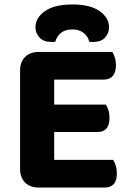

<svg xmlns="http://www.w3.org/2000/svg" viewBox="-20 -839 585 861"><path d="M153 2Q115 2 92.5 -20.5Q70 -43 70 -81V-523Q70 -561 92.5 -583.5Q115 -606 153 -606H484Q490 -596 495 -581Q500 -566 500 -547Q500 -514 485.5 -498Q471 -482 445 -482H223V-370H455Q461 -360 466 -345Q471 -330 471 -311Q471 -278 457 -262.5Q443 -247 417 -247H223V-122H488Q494 -112 499 -96Q504 -80 504 -61Q504 -28 489.5 -13Q475 2 450 2ZM304 -707Q273 -707 253.5 -691.5Q234 -676 228 -652Q223 -651 219 -651Q215 -651 210 -651Q175 -651 157 -671Q139 -691 139 -717Q139 -759 181.5 -789Q224 -819 304 -819Q385 -819 427 -789Q469 -759 469 -717Q469 -691 451.5 -671Q434 -651 398 -651Q393 -651 389 -651Q385 -651 380 -652Q375 -676 355 -691.5Q335 -707 304 -707Z"/></svg>

Font: Baloo Chettan 2
Style: Bold
Weight: 700
Designer: Maithili Shingre, Unnati Kotecha and Ek Type
Foundry: Ek Type
Version: Version 1.640;hotconv 1.0.111;makeotfexe 2.5.65597; ttfautoh